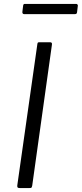

<svg xmlns="http://www.w3.org/2000/svg" viewBox="-20 -957 416 977"><path d="M235 -742Q247 -742 244 -728L144 -13Q142 -4 140 -2Q138 0 128 0H81Q72 0 69.5 -3.5Q67 -7 68 -14L170 -732Q171 -739 173 -740.5Q175 -742 180 -742ZM376 -927 372 -894Q371 -889 368.5 -887Q366 -885 359 -885H103Q98 -885 95.5 -888.5Q93 -892 94 -898L98 -930Q99 -934 100.5 -935.5Q102 -937 105 -937H369Q372 -937 374.5 -933.5Q377 -930 376 -927Z"/></svg>

Font: Libre Franklin Light
Style: Italic
Weight: 300
Italic angle: -8°
Designer: Pablo Impallari, Rodrigo Fuenzalida, Nhung Nguyen
Foundry: Impallari Type
Version: Version 3.000